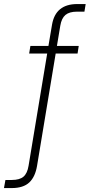

<svg xmlns="http://www.w3.org/2000/svg" viewBox="-109 -748 454 972"><path d="M289.6 -515.6 283.7 -477.1H172.9L78.6 91.3Q69.3 147.5 39.1 175.8Q8.8 204.1 -49.8 204.1H-88.9L-81.5 163.1H-49.3Q-9.8 163.1 9.8 146.5Q29.3 129.9 35.6 91.3L129.9 -477.1H38.6L44.9 -515.6H136.2L154.3 -622.6Q171.9 -727.5 282.2 -727.5H324.7L318.4 -689H280.8Q242.2 -689 222.4 -672.4Q202.6 -655.8 196.3 -618.2L179.2 -515.6Z"/></svg>

Font: Inter Display ExtraLight
Style: Italic
Weight: 200
Italic angle: -9.39999°
Designer: Rasmus Andersson
Foundry: rsms
Version: Version 4.000;git-a52131595